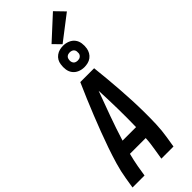

<svg xmlns="http://www.w3.org/2000/svg" viewBox="-374 -1230 1266 1266"><g transform="rotate(-45 259.0 -596.5)"><path d="M3 0 15 -74Q24 -130 40.5 -186Q57 -242 76 -297Q95 -352 116 -407Q137 -462 159 -517Q181 -572 204 -626.5Q227 -681 251 -735H380Q386 -681 391 -626.5Q396 -572 400 -517Q404 -462 406.5 -407Q409 -352 409.5 -296.5Q410 -241 408 -185Q406 -129 397 -74L385 0H272L284 -74Q288 -97 291 -121Q294 -145 295 -169H148Q142 -145 136.5 -121.5Q131 -98 127 -74L115 0ZM301 -265Q303 -351 301.5 -437Q300 -523 296 -609Q264 -523 233 -437.5Q202 -352 175 -265ZM340 -785Q316 -785 294.5 -794Q273 -803 259.5 -820.5Q246 -838 242.5 -861.5Q239 -885 243 -909Q245 -926 253.5 -941Q262 -956 276.5 -966.5Q291 -977 307.5 -981Q324 -985 340 -985Q364 -985 386 -976Q408 -967 421.5 -949.5Q435 -932 438.5 -908.5Q442 -885 438 -861Q435 -844 426.5 -829Q418 -814 404 -803.5Q390 -793 373 -789Q356 -785 340 -785ZM340 -847Q347 -847 353 -848.5Q359 -850 364.5 -854Q370 -858 373.5 -863.5Q377 -869 378 -876Q379 -885 378 -894Q377 -903 371.5 -910Q366 -917 357.5 -920Q349 -923 340 -923Q334 -923 327.5 -921.5Q321 -920 315.5 -916Q310 -912 307 -906.5Q304 -901 303 -894Q301 -885 302.5 -876Q304 -867 309 -860Q314 -853 322.5 -850Q331 -847 340 -847ZM345 -994 294 -1046 454 -1193 518 -1127Z"/></g></svg>

Font: Iosevka Curly Oblique
Style: Bold
Weight: 700
Italic angle: -9°
Monospace: yes
Designer: Belleve Invis
Foundry: Belleve Invis
Version: Version 11.1.0; ttfautohint (v1.8.3)